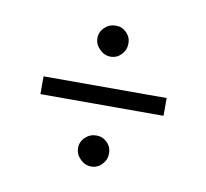

<svg xmlns="http://www.w3.org/2000/svg" viewBox="-46 -424 412 384"><g transform="rotate(10 160.5 -232.0)"><path d="M161.1 -375Q173.8 -375 182.9 -366Q191.9 -356.9 191.9 -344.2Q191.9 -331.1 182.9 -321.5Q173.8 -312 161.1 -312Q148.4 -312 138.7 -321.8Q128.9 -331.5 128.9 -344.2Q128.9 -356.9 138.4 -366Q147.9 -375 161.1 -375ZM161.1 -151.9Q173.8 -151.9 182.9 -142.8Q191.9 -133.8 191.9 -121.1Q191.9 -107.9 182.9 -98.4Q173.8 -88.9 161.1 -88.9Q148.4 -88.9 138.7 -98.6Q128.9 -108.4 128.9 -121.1Q128.9 -133.8 138.4 -142.8Q147.9 -151.9 161.1 -151.9ZM286.1 -213.9H36.1V-250H286.1Z"/></g></svg>

Font: RawengulkPcs
Style: Regular
Weight: 400
Version: Version 0.92